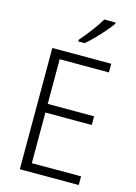

<svg xmlns="http://www.w3.org/2000/svg" viewBox="-139 -1019 771 1092"><g transform="rotate(15 247.0 -473.5)"><path d="M438 0H91V-714H438V-663H148V-400H421V-349H148V-51H438ZM401 -939Q386 -918 362 -890Q338 -862 311 -834.5Q284 -807 261 -788H224V-798Q253 -831 284 -872Q315 -913 335 -947H401Z"/></g></svg>

Font: Noto Sans Lao Looped SemiCondensed Light
Style: Regular
Weight: 300
Width: 4
Designer: Mark Frömberg, Ben Mitchell
Foundry: The Fontpad Ltd
Version: Version 1.002; ttfautohint (v1.8.4.7-5d5b)